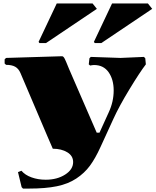

<svg xmlns="http://www.w3.org/2000/svg" viewBox="-20 -850 900 1110"><path d="M565.9 -601.1H527.8L522.9 -607.9L627.9 -830.1H835L859.9 -798.8ZM246.1 -601.1H208L203.1 -607.9L308.1 -830.1H515.1L540 -798.8ZM285.2 9.8 254.9 -60.1 98.1 -428.2Q87.4 -453.1 67.9 -464.1Q48.3 -475.1 15.1 -475.1L6.8 -482.9V-506.8L15.1 -515.1L337.9 -524.9H338.9Q342.8 -524.9 346.7 -521.2Q350.6 -517.6 354.5 -509.5Q358.4 -501.5 361.6 -494.1Q364.7 -486.8 370.1 -473.6Q375.5 -460.4 378.9 -452.1L539.1 -83H555.2L608.9 -201.2Q637.2 -262.2 637.2 -327.1Q637.2 -390.6 607.9 -432.4Q578.6 -474.1 523.9 -474.1Q520.5 -474.1 516.6 -473.6Q512.7 -473.1 508.1 -472.4Q503.4 -471.7 501 -471.2L493.2 -478L497.1 -513.2L504.9 -521L676.8 -515.1L812 -521L819.8 -513.2L823.2 -478Q787.1 -430.7 728.3 -333.7Q669.4 -236.8 636.2 -164.1L561 0Q530.8 66.4 499.5 108.6Q468.3 150.9 421.1 182.1Q374 213.4 308.6 226.8Q243.2 240.2 149.9 240.2H112.8L105 231.9L84 145L104 137.2Q125 162.1 162.4 175.5Q199.7 189 244.1 189Q310.1 189 356.4 159.4Q402.8 129.9 402.8 86.9Q402.8 50.8 368.9 30.3Q335 9.8 285.2 9.8Z"/></svg>

Font: Yokawerad
Style: Regular
Weight: 500
Designer: gluk
Foundry: gluk
Version: Version 0.79